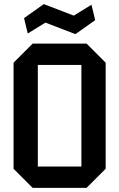

<svg xmlns="http://www.w3.org/2000/svg" viewBox="-20 -913 580 934"><path d="M46 -92V-608L139 -701H401L494 -608V-92L401 1H139ZM164 -597V-103H376V-597ZM115 -750 97 -825 193 -893 339 -837 425 -890 443 -815 347 -747 201 -803Z"/></svg>

Font: Tektur SemiCondensed Medium
Style: Regular
Weight: 500
Width: 4
Designer: Adam Jagosz
Foundry: Adam Jagosz
Version: Version 1.005;gftools[0.9.30]